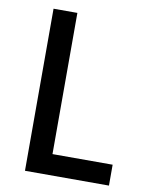

<svg xmlns="http://www.w3.org/2000/svg" viewBox="-82 -773 642 833"><g transform="rotate(10 239.5 -357.0)"><path d="M86 0V-714H191V-92H456V0Z"/></g></svg>

Font: Noto Sans Ethiopic SemiCondensed Medium
Style: Regular
Weight: 500
Width: 4
Designer: Monotype Design Team
Foundry: Monotype Imaging Inc.
Version: Version 2.102; ttfautohint (v1.8.4.7-5d5b)